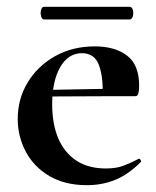

<svg xmlns="http://www.w3.org/2000/svg" viewBox="-20 -531 458 563"><path d="M235 12Q170 12 124.5 -15Q79 -42 55.5 -86.5Q32 -131 32 -182Q32 -241 61 -289Q90 -337 141 -366Q192 -395 258 -395Q317 -395 352.5 -368Q388 -341 388 -280Q388 -267 386 -258Q384 -249 377 -249H281Q283 -306 270 -340.5Q257 -375 220 -375Q180 -375 156.5 -334Q133 -293 133 -225Q133 -167 151 -125Q169 -83 204 -60Q239 -37 290 -37Q320 -37 340.5 -44.5Q361 -52 386 -65Q388 -67 391.5 -63Q395 -59 393 -56Q356 -19 317.5 -3.5Q279 12 235 12ZM98 -248 97 -267 316 -271V-249ZM109 -474Q103 -474 100.5 -483.5Q98 -493 100.5 -502Q103 -511 109 -511H360Q367 -511 369.5 -502Q372 -493 369.5 -483.5Q367 -474 360 -474Z"/></svg>

Font: Cormorant Infant Light
Style: Regular
Weight: 300
Designer: Christian Thalmann (Catharsis Fonts)
Foundry: Catharsis Fonts
Version: Version 4.001